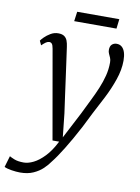

<svg xmlns="http://www.w3.org/2000/svg" viewBox="-151 -767 789 1082"><g transform="rotate(10 243.5 -226.0)"><path d="M100.5 -471.5Q97 -492 91 -498.8Q85 -505.5 76.5 -505.5Q67 -505.5 57.2 -499Q47.5 -492.5 33.5 -479L22 -503.5Q26 -510.5 40 -524.5Q54 -538.5 74.2 -550.5Q94.5 -562.5 117.5 -562.5Q139.5 -562.5 151.8 -554Q164 -545.5 169.8 -530.5Q175.5 -515.5 178 -495.5Q184.5 -449 191 -402.8Q197.5 -356.5 203.8 -310Q210 -263.5 216.5 -217.2Q223 -171 229.5 -124.5L244 10.5L322 -139.5Q343 -183.5 362.8 -222.8Q382.5 -262 398.2 -299.8Q414 -337.5 423.5 -374.8Q433 -412 433 -451.5Q433 -466.5 428.2 -477.5Q423.5 -488.5 418.8 -498.5Q414 -508.5 414 -520Q414 -541.5 425 -551.5Q436 -561.5 452 -561.5Q469.5 -561.5 481.5 -551.2Q493.5 -541 499.8 -521.5Q506 -502 506 -474.5Q506 -422 486.2 -364.8Q466.5 -307.5 438.5 -253Q410.5 -198.5 386 -152.5Q364.5 -108 343.8 -68.2Q323 -28.5 303.5 5.5Q284 39.5 266.8 67.5Q249.5 95.5 234.5 117.5Q219.5 139.5 207 155Q192.5 176.5 170.2 197.8Q148 219 116.2 233.2Q84.5 247.5 41 247.5Q19 247.5 -8 243.2Q-35 239 -50 231.5L-31 167Q-23 172 -2.8 180.2Q17.5 188.5 51.5 188.5Q77 188.5 107.2 173.5Q137.5 158.5 169 125.5Q200.5 92.5 228 38H190ZM201 -700.5H442L435.5 -645.5H193.5Z"/></g></svg>

Font: Merriweather 28pt Light
Style: Italic
Weight: 300
Italic angle: -7.8°
Version: Version 2.101